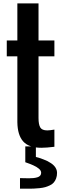

<svg xmlns="http://www.w3.org/2000/svg" viewBox="-20 -864 361 1134"><path d="M191.9 63Q204.1 66.4 213.6 69.3Q223.1 72.3 236.6 77.4Q250 82.5 260.5 87.6Q271 92.8 282 100.3Q293 107.9 300.3 116Q307.6 124 312.3 134.5Q316.9 145 316.9 156.7Q316.9 175.3 311.5 189.7Q306.2 204.1 297.6 213.9Q289.1 223.6 275.1 230.5Q261.2 237.3 247.6 241.2Q233.9 245.1 213.9 247.3Q193.8 249.5 178 250Q162.1 250.5 139.6 250.5H98.1V188Q105.5 188 123.3 188.5Q141.1 189 150.9 189Q166.5 189 178 187.7Q189.5 186.5 200.4 183.3Q211.4 180.2 217.3 173.3Q223.1 166.5 223.1 156.7Q223.1 149.9 219.5 143.6Q215.8 137.2 208.7 131.6Q201.7 126 194.6 121.6Q187.5 117.2 176.8 112.5Q166 107.9 159.7 105.2Q153.3 102.5 142.6 98.9Q131.8 95.2 129.4 94.2V0.5H191.9ZM301.3 2.9Q254.4 8.8 224.1 8.8Q150.4 8.8 116.9 -28.8Q83.5 -66.4 82.5 -142.6V-531.2H20V-625H82.5V-843.8H207.5V-625H301.3V-531.2H207.5V-166.5Q207.5 -128.9 217.8 -111.3Q228 -93.8 259.3 -93.8Q273.4 -93.8 301.3 -98.6Z"/></svg>

Font: OswaldRegular
Style: Regular
Weight: 400
Designer: vernon adams
Foundry: vernon adams
Version: Version 1.000